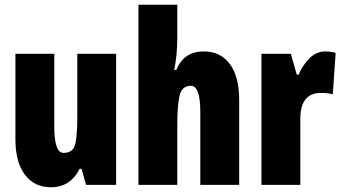

<svg xmlns="http://www.w3.org/2000/svg" viewBox="-20 -780 1445 810"><path d="M306 -553V-280Q306 -214 298 -174.5Q290 -135 248 -135Q209 -135 209 -246V-553H45V-193Q45 -96 85 -43Q125 10 195 10Q277 10 316 -68H324L343 0H470V-553Z M564 -760V0H728V-253Q728 -338 738 -378Q748 -418 785 -418Q825 -418 825 -308V0H989V-360Q989 -457 949.5 -510Q910 -563 840 -563Q755 -563 724 -485H715Q728 -549 728 -622V-760Z M1240 -465H1232L1207 -553H1083V0H1247V-278Q1247 -388 1334 -388Q1364 -388 1384 -382L1396 -557Q1373 -563 1353 -563Q1312 -563 1282.5 -531Q1253 -499 1240 -465Z"/></svg>

Font: Noto Sans Display Condensed Black
Style: Regular
Weight: 900
Width: 3
Designer: Monotype Design team
Foundry: Monotype Imaging Inc.
Version: 1.000